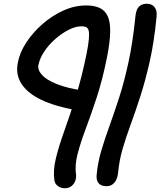

<svg xmlns="http://www.w3.org/2000/svg" viewBox="-20 -737 855 1023"><path d="M325 266Q304 266 288.5 254.5Q273 243 270 225Q262 172 277.5 107.5Q293 43 322 -37.5Q351 -118 383 -220Q415 -322 441 -449Q451 -499 453.5 -529Q456 -559 452.5 -573.5Q449 -588 439 -592.5Q429 -597 415 -597Q383 -597 346.5 -578.5Q310 -560 275.5 -530Q241 -500 216.5 -463.5Q192 -427 185 -392Q179 -366 202.5 -339Q226 -312 281.5 -289.5Q337 -267 426 -254Q440 -252 449.5 -242.5Q459 -233 461.5 -219Q464 -205 458 -191Q450 -169 429 -158Q408 -147 387 -150Q274 -170 200.5 -205Q127 -240 94.5 -290.5Q62 -341 75 -403Q85 -457 120 -510.5Q155 -564 206.5 -609Q258 -654 318 -681Q378 -708 439 -708Q483 -708 511.5 -694.5Q540 -681 554 -650.5Q568 -620 567 -566Q566 -512 550 -431Q526 -311 495 -217Q464 -123 436 -48.5Q408 26 393 85Q378 144 385 193Q387 210 381 226.5Q375 243 361 254.5Q347 266 325 266ZM547 255Q520 255 506 240Q492 225 495 194Q501 129 519.5 66.5Q538 4 563 -65Q588 -134 615 -217.5Q642 -301 665 -407.5Q688 -514 702 -654Q704 -673 710.5 -687Q717 -701 730 -709Q743 -717 763 -717Q789 -717 803.5 -699Q818 -681 814 -646Q801 -511 777.5 -408Q754 -305 727.5 -223Q701 -141 676 -73Q651 -5 633 57Q615 119 609 186Q607 204 600 219.5Q593 235 580 245Q567 255 547 255Z"/></svg>

Font: Shantell Sans Medium
Style: Italic
Weight: 500
Italic angle: -11°
Designer: Stephen Nixon, Anya Danilova, Shantell Martin
Foundry: Arrow Type
Version: Version 1.011;[c5ecc13dd]